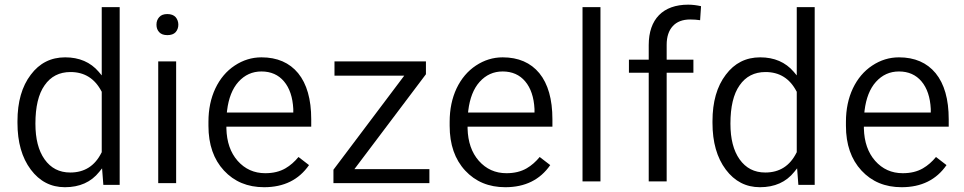

<svg xmlns="http://www.w3.org/2000/svg" viewBox="-20 -780 4066 810"><path d="M53.7 -261.7C53.7 -180.2 72.3 -114.7 109.9 -64.5C147 -15.1 194.8 9.8 253.9 9.8C315.9 9.8 364.3 -11.7 398.9 -55.2L410.6 -69.8L416 0H484.9V-750H409.2V-461.9L396.5 -477.1C361.8 -517.6 314.5 -538.1 254.9 -538.1C194.8 -538.1 146.5 -513.7 109.9 -464.8C72.3 -415.5 53.7 -350.1 53.7 -268.6ZM168 -419.9C193.8 -457.5 230.5 -476.1 277.3 -476.1C336.4 -476.1 379.9 -448.7 408.2 -394.5L409.2 -393.1V-137.7L408.2 -136.2C380.4 -80.1 336.4 -52.2 276.4 -52.2C230 -52.2 194.3 -70.8 168 -107.9C142.1 -144.5 129.4 -194.3 129.4 -258.3C129.4 -329.1 142.1 -383.3 168 -419.9Z M647.5 -521V-7.3H723.1V-521ZM651.9 -644C659.2 -636.2 670.4 -631.8 686 -631.8C701.2 -631.8 712.9 -635.7 720.7 -644C736.3 -661.1 736.3 -690.4 720.7 -708C712.9 -716.3 701.2 -720.7 686 -720.7C670.4 -720.7 659.2 -716.3 651.9 -708C644 -699.2 640.1 -689 640.1 -675.8C640.1 -662.6 644 -652.3 651.9 -644Z M1239.3 -117.7C1223.1 -98.1 1205.1 -82 1184.1 -69.8C1160.6 -56.2 1132.3 -49.3 1099.1 -49.3C1051.8 -49.3 1013.2 -66.9 982.4 -101.6C952.1 -136.2 936.5 -181.6 935.1 -237.8V-245.6H1293V-276.9C1293 -361.3 1274.4 -426.3 1237.8 -471.2C1201.2 -515.6 1149.4 -538.1 1083 -538.1C1042.5 -538.1 1004.9 -526.4 970.2 -503.4C935.5 -480.5 908.2 -448.2 888.7 -407.2C869.1 -365.7 859.4 -318.8 859.4 -266.1V-249C859.4 -170.4 881.3 -107.4 924.8 -60.5C968.3 -13.7 1024.4 9.8 1094.2 9.8C1177.7 9.8 1240.7 -21.5 1283.7 -83.5ZM1178.2 -436.5C1201.7 -408.7 1214.8 -369.6 1217.3 -320.3V-305.2H937L938 -314C944.3 -365.2 960 -405.8 985.8 -434.6C1012.2 -463.9 1044.4 -478.5 1083 -478.5C1123 -478.5 1154.8 -464.4 1178.2 -436.5Z M1776.9 -466.8V-521H1391.1V-460.9H1685.5L1386.7 -64V-7.3H1791.5V-66.4H1475.1Z M2256.8 -117.7C2240.7 -98.1 2222.7 -82 2201.7 -69.8C2178.2 -56.2 2149.9 -49.3 2116.7 -49.3C2069.3 -49.3 2030.8 -66.9 2000 -101.6C1969.7 -136.2 1954.1 -181.6 1952.6 -237.8V-245.6H2310.5V-276.9C2310.5 -361.3 2292 -426.3 2255.4 -471.2C2218.8 -515.6 2167 -538.1 2100.6 -538.1C2060.1 -538.1 2022.5 -526.4 1987.8 -503.4C1953.1 -480.5 1925.8 -448.2 1906.2 -407.2C1886.7 -365.7 1877 -318.8 1877 -266.1V-249C1877 -170.4 1898.9 -107.4 1942.4 -60.5C1985.8 -13.7 2042 9.8 2111.8 9.8C2195.3 9.8 2258.3 -21.5 2301.3 -83.5ZM2195.8 -436.5C2219.2 -408.7 2232.4 -369.6 2234.9 -320.3V-305.2H1954.6L1955.6 -314C1961.9 -365.2 1977.5 -405.8 2003.4 -434.6C2029.8 -463.9 2062 -478.5 2100.6 -478.5C2140.6 -478.5 2172.4 -464.4 2195.8 -436.5Z M2437.5 -750V-14.6H2513.2V-750Z M2792.5 -14.6V-473.1H2905.3V-528.3H2792.5V-591.3C2792.5 -625 2801.3 -651.4 2818.4 -669.9C2835.4 -688.5 2859.9 -697.8 2891.6 -697.8C2906.2 -697.8 2920.4 -696.8 2933.6 -694.8L2937.5 -753.9C2919.9 -757.8 2901.9 -760.3 2883.3 -760.3C2776.9 -760.3 2716.8 -699.2 2716.8 -589.8V-528.3H2633.3V-473.1H2716.8V-14.6Z M2985.8 -261.7C2985.8 -180.2 3004.4 -114.7 3042 -64.5C3079.1 -15.1 3127 9.8 3186 9.8C3248 9.8 3296.4 -11.7 3331.1 -55.2L3342.8 -69.8L3348.1 0H3417V-750H3341.3V-461.9L3328.6 -477.1C3293.9 -517.6 3246.6 -538.1 3187 -538.1C3127 -538.1 3078.6 -513.7 3042 -464.8C3004.4 -415.5 2985.8 -350.1 2985.8 -268.6ZM3100.1 -419.9C3126 -457.5 3162.6 -476.1 3209.5 -476.1C3268.6 -476.1 3312 -448.7 3340.3 -394.5L3341.3 -393.1V-137.7L3340.3 -136.2C3312.5 -80.1 3268.6 -52.2 3208.5 -52.2C3162.1 -52.2 3126.5 -70.8 3100.1 -107.9C3074.2 -144.5 3061.5 -194.3 3061.5 -258.3C3061.5 -329.1 3074.2 -383.3 3100.1 -419.9Z M3928.7 -117.7C3912.6 -98.1 3894.5 -82 3873.5 -69.8C3850.1 -56.2 3821.8 -49.3 3788.6 -49.3C3741.2 -49.3 3702.6 -66.9 3671.9 -101.6C3641.6 -136.2 3626 -181.6 3624.5 -237.8V-245.6H3982.4V-276.9C3982.4 -361.3 3963.9 -426.3 3927.2 -471.2C3890.6 -515.6 3838.9 -538.1 3772.5 -538.1C3731.9 -538.1 3694.3 -526.4 3659.7 -503.4C3625 -480.5 3597.7 -448.2 3578.1 -407.2C3558.6 -365.7 3548.8 -318.8 3548.8 -266.1V-249C3548.8 -170.4 3570.8 -107.4 3614.3 -60.5C3657.7 -13.7 3713.9 9.8 3783.7 9.8C3867.2 9.8 3930.2 -21.5 3973.1 -83.5ZM3867.7 -436.5C3891.1 -408.7 3904.3 -369.6 3906.7 -320.3V-305.2H3626.5L3627.4 -314C3633.8 -365.2 3649.4 -405.8 3675.3 -434.6C3701.7 -463.9 3733.9 -478.5 3772.5 -478.5C3812.5 -478.5 3844.2 -464.4 3867.7 -436.5Z"/></svg>

Font: Shabnam Light
Style: Regular
Weight: 300
Foundry: DejaVu fonts team - Redesigned by Saber Rastikerdar - Based on Vazir font
Version: Version 5.0.1